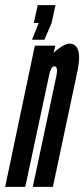

<svg xmlns="http://www.w3.org/2000/svg" viewBox="-42 -724 327 744"><path d="M173 -704H104L89 -635H108L82 -570H130L158 -635ZM148 -431C152 -452 159 -467 169 -467C179 -467 181 -453 177 -432L85 0H163L258 -448C265 -481 277 -555 227 -555C210 -555 180 -534 166 -519L172 -547H93L-22 0H56Z"/></svg>

Font: League Gothic Condensed Italic
Style: Regular
Weight: 400
Width: 3
Designer: Tyler Finck
Foundry: The League of Moveable Type
Version: Version 1.001;PS 001.001;hotconv 1.0.56;makeotf.lib2.0.21325